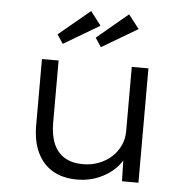

<svg xmlns="http://www.w3.org/2000/svg" viewBox="-54 -811 839 873"><g transform="rotate(5 365.5 -374.5)"><path d="M330 10Q264 10 218 -17Q172 -44 147.5 -95.5Q123 -147 123 -220V-522H199V-238Q199 -181 216 -141.5Q233 -102 267 -82Q301 -62 350 -62Q389 -62 422.5 -75Q456 -88 480.5 -110.5Q505 -133 519 -163Q533 -193 533 -228V-522H609V0H534L531 -116L544 -122Q533 -88 502 -57.5Q471 -27 426.5 -8.5Q382 10 330 10ZM385 -599 358 -640 500 -759 549 -696ZM211 -599 184 -640 327 -759 375 -696Z"/></g></svg>

Font: Lexend Exa Light
Style: Regular
Weight: 300
Designer: Bonnie Shaver-Troup, Thomas Jockin
Foundry: Lexend
Version: Version 1.007